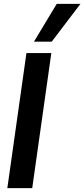

<svg xmlns="http://www.w3.org/2000/svg" viewBox="-20 -975 437 995"><path d="M18 0 117 -700H246L147 0ZM156 -759 274 -955H397L248 -759Z"/></svg>

Font: Host Grotesk
Style: Bold Italic
Weight: 700
Italic angle: -8°
Designer: Doğukan Karapınar
Foundry: Element Type
Version: Version 1.003; ttfautohint (v1.8.4.7-5d5b)